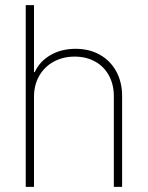

<svg xmlns="http://www.w3.org/2000/svg" viewBox="-20 -727 575 747"><path d="M112.3 0H80.1V-707H112.3V-446.3H115.2Q134.3 -488.3 176.5 -512.7Q218.8 -537.1 274.4 -537.1Q327.1 -537.1 368.2 -514.2Q409.2 -491.2 432.1 -449.5Q455.1 -407.7 455.1 -353.5V0H422.9V-352.5Q422.9 -397.9 403.8 -433.1Q384.8 -468.3 350.1 -487.5Q315.4 -506.8 270.5 -506.8Q225.1 -506.8 189 -487.1Q152.8 -467.3 132.6 -431.9Q112.3 -396.5 112.3 -350.6Z"/></svg>

Font: Pretendard Std Thin
Style: Regular
Weight: 100
Designer: Base glyphs from Inter by Rasmus Andersson; Hangeul glyphs from Noto Sans CJK(Source Han Sans) by Jang Soo-young and Kan
Foundry: Kil Hyung-jin
Version: Version 1.309